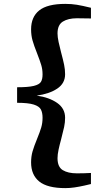

<svg xmlns="http://www.w3.org/2000/svg" viewBox="-20 -828 559 988"><path d="M140 8Q140 -23 147.5 -49Q155 -75 171 -114Q185 -148 192 -171.5Q199 -195 199 -222Q199 -248 190.5 -264.5Q182 -281 153.5 -290Q125 -299 68 -299V-379Q126 -379 154 -386Q182 -393 190.5 -406.5Q199 -420 199 -445Q199 -471 192 -494Q185 -517 171 -553Q155 -593 147.5 -619.5Q140 -646 140 -677Q140 -741 182 -774.5Q224 -808 316 -808Q348 -808 375.5 -803.5Q403 -799 448 -788V-733Q431 -734 376 -734Q331 -734 303.5 -717Q276 -700 276 -656Q276 -638 281.5 -612Q287 -586 294 -560Q305 -519 310 -494.5Q315 -470 315 -446Q315 -399 274.5 -372Q234 -345 169 -336Q233 -327 274 -298.5Q315 -270 315 -222Q315 -198 310 -174.5Q305 -151 294 -109Q287 -84 281.5 -58.5Q276 -33 276 -14Q276 31 303 47.5Q330 64 376 64Q414 64 448 62V119Q441 121 414 127Q387 133 363 136.5Q339 140 316 140Q224 140 182 106Q140 72 140 8Z"/></svg>

Font: Koeln Type Serif
Style: Bold
Weight: 700
Designer: Eben Sorkin
Foundry: Eben Sorkin
Version: Version 2.002